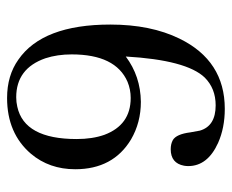

<svg xmlns="http://www.w3.org/2000/svg" viewBox="-76 -560 645 534"><g transform="rotate(90 247.0 -293.5)"><path d="M451.2 -179.7C451.2 -131.5 436.8 -90.5 408.2 -56.6C370.4 -12.4 318.7 9.8 252.9 9.8C211.3 9.8 175.8 -0.7 146.5 -21.5C81.4 -66.4 48.8 -151.7 48.8 -277.3C48.8 -352.2 61.8 -416.3 87.9 -469.7C128.9 -553.7 194 -595.7 283.2 -595.7C318.4 -595.7 349.9 -589.5 377.9 -577.1C420.9 -557.6 442.4 -529.9 442.4 -494.1C442.4 -490.2 442.1 -486.3 441.4 -482.4C436.8 -457.7 421.5 -445.3 395.5 -445.3C385.7 -445.3 377.3 -447.3 370.1 -451.2C359 -457.7 351.9 -474 348.6 -500C346.7 -511.7 345.1 -520.5 343.8 -526.4C335.3 -555.7 311.8 -570.3 273.4 -570.3C242.2 -570.3 216.5 -560.2 196.3 -540C163.7 -506.2 144.2 -432.9 137.7 -320.3C174.2 -347.7 216.1 -361.7 263.7 -362.3C302.1 -362.3 336.9 -353.2 368.2 -335C423.5 -301.8 451.2 -250 451.2 -179.7ZM131.8 -169.9C131.8 -143.2 135.4 -118.8 142.6 -96.7C161.5 -42.6 197.6 -15.6 251 -15.6C260.1 -15.6 268.9 -16.6 277.3 -18.6C337.2 -31.6 367.2 -86.6 367.2 -183.6C367.2 -212.9 363.3 -238.6 355.5 -260.7C337.2 -309.6 303.1 -334 252.9 -334C237.3 -334 222.3 -331.1 208 -325.2C157.2 -303.1 131.8 -251.3 131.8 -169.9Z"/></g></svg>

Font: Abhaya Libre
Style: Regular
Weight: 400
Designer: Pushpananda Ekanayake, Sol Matas, Pathum Egodawatta
Foundry: Mooniak
Version: Version 1.041; ; ttfautohint (v1.5)